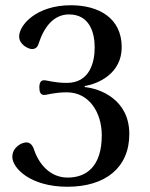

<svg xmlns="http://www.w3.org/2000/svg" viewBox="-20 -700 570 732"><path d="M27 -102C27 -59 96 12 237 12C382 12 473 -61 473 -189C473 -323 358 -363 303 -368V-372C357 -381 444 -421 444 -520C444 -631 357 -680 250 -680C118 -680 53 -604 53 -561C53 -530 88 -513 102 -513C115 -513 123 -520 127 -533C149 -601 187 -645 243 -645C322 -645 341 -575 341 -519C341 -459 320 -384 235 -384C187 -384 160 -394 148 -394C135 -394 130 -384 130 -366C130 -349 135 -338 148 -338C160 -338 187 -348 235 -348C320 -348 368 -271 368 -184C368 -65 309 -23 238 -23C172 -23 129 -73 110 -129C104 -148 94 -157 80 -157C62 -157 27 -138 27 -102Z"/></svg>

Font: Lingua Franca
Style: Regular
Weight: 400
Version: Version 1.19